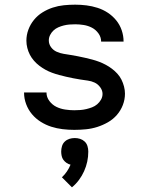

<svg xmlns="http://www.w3.org/2000/svg" viewBox="-20 -548 640 822"><path d="M298 8Q273 8 248 5Q223 2 199.5 -5.5Q176 -13 154.5 -26.5Q133 -40 117 -59Q101 -78 92 -102Q83 -126 83 -151Q83 -151 83 -151.5Q83 -152 83 -152H179Q179 -132 191.5 -115.5Q204 -99 221.5 -90.5Q239 -82 259 -79Q279 -76 298 -76Q311 -76 324 -77Q337 -78 349.5 -81Q362 -84 374 -88.5Q386 -93 396 -101.5Q406 -110 412.5 -121.5Q419 -133 419 -146Q419 -161 409 -174.5Q399 -188 385 -194.5Q371 -201 355.5 -203Q340 -205 324.5 -207.5Q309 -210 293.5 -213Q278 -216 263 -219.5Q248 -223 233 -227Q218 -231 203 -236.5Q188 -242 174.5 -249.5Q161 -257 148.5 -266.5Q136 -276 125.5 -288Q115 -300 108 -313.5Q101 -327 97 -342.5Q93 -358 93 -374Q93 -398 101.5 -421Q110 -444 125.5 -463Q141 -482 162 -495Q183 -508 206 -515.5Q229 -523 253 -525.5Q277 -528 302 -528Q326 -528 350 -525Q374 -522 397.5 -514.5Q421 -507 441.5 -493.5Q462 -480 477.5 -461Q493 -442 501 -418.5Q509 -395 509 -371Q509 -371 509 -371Q509 -371 509 -370Q509 -370 509 -370Q509 -370 509 -370H413Q413 -389 401.5 -405Q390 -421 373.5 -429.5Q357 -438 338.5 -441Q320 -444 302 -444Q289 -444 277 -443Q265 -442 253 -439Q241 -436 229.5 -431Q218 -426 209 -417.5Q200 -409 194.5 -398Q189 -387 189 -375Q189 -359 198.5 -346Q208 -333 222.5 -326.5Q237 -320 252.5 -317.5Q268 -315 283.5 -312.5Q299 -310 314 -307Q329 -304 344.5 -300.5Q360 -297 375 -293Q390 -289 404.5 -283.5Q419 -278 433 -270.5Q447 -263 459.5 -253.5Q472 -244 482.5 -232.5Q493 -221 500 -207Q507 -193 511 -177.5Q515 -162 515 -147Q515 -122 506 -98.5Q497 -75 480.5 -56Q464 -37 442 -24.5Q420 -12 396.5 -4.5Q373 3 348 5.5Q323 8 298 8ZM288 254 245 211Q257 200 266.5 186Q276 172 282 157Q273 155 265 149.5Q257 144 251.5 136.5Q246 129 244 119.5Q242 110 242 101Q242 89 245.5 77.5Q249 66 257.5 58Q266 50 277 46.5Q288 43 300 43Q312 43 323 46.5Q334 50 342.5 58Q351 66 354.5 77.5Q358 89 358 101Q358 123 353.5 144Q349 165 340 185Q331 205 318 222.5Q305 240 288 254Z"/></svg>

Font: Zed Mono Medium Extended
Style: Regular
Weight: 500
Width: 7
Monospace: yes
Designer: Belleve Invis
Foundry: Belleve Invis
Version: Version 1.0.0; ttfautohint (v1.8.4)